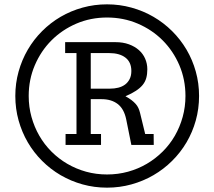

<svg xmlns="http://www.w3.org/2000/svg" viewBox="-20 -843 977 875"><path d="M467.8 12.2Q409.7 12.2 356.2 -2.7Q302.7 -17.6 256.3 -44.7Q210 -71.8 171.9 -109.9Q133.8 -147.9 106.7 -194.3Q79.6 -240.7 64.7 -294.2Q49.8 -347.7 49.8 -405.8Q49.8 -463.4 64.7 -516.8Q79.6 -570.3 106.7 -616.7Q133.8 -663.1 171.9 -701.2Q210 -739.3 256.3 -766.4Q302.7 -793.5 356.2 -808.3Q409.7 -823.2 467.8 -823.2Q525.4 -823.2 579.1 -808.3Q632.8 -793.5 679.4 -766.4Q726.1 -739.3 764.4 -701.2Q802.7 -663.1 830.1 -616.7Q857.4 -570.3 872.3 -516.8Q887.2 -463.4 887.2 -405.8Q887.2 -347.7 872.3 -294.2Q857.4 -240.7 830.1 -194.3Q802.7 -147.9 764.4 -109.9Q726.1 -71.8 679.4 -44.7Q632.8 -17.6 579.1 -2.7Q525.4 12.2 467.8 12.2ZM467.8 -763.2Q393.1 -763.2 328.1 -735.4Q263.2 -707.5 214.8 -659.2Q166.5 -610.8 138.7 -545.7Q110.8 -480.5 110.8 -405.8Q110.8 -356 123.5 -310.1Q136.2 -264.2 159.2 -224.4Q182.1 -184.6 214.6 -152.1Q247.1 -119.6 286.9 -96.4Q326.7 -73.2 372.3 -60.5Q418 -47.9 467.8 -47.9Q517.6 -47.9 563.5 -60.5Q609.4 -73.2 648.9 -96.4Q688.5 -119.6 721.2 -152.1Q753.9 -184.6 776.9 -224.4Q799.8 -264.2 812.5 -310.1Q825.2 -356 825.2 -405.8Q825.2 -480.5 797.4 -545.7Q769.5 -610.8 721.2 -659.2Q672.9 -707.5 607.7 -735.4Q542.5 -763.2 467.8 -763.2ZM578.6 -182.6 555.2 -298.8Q545.4 -346.7 516.6 -368.9Q487.8 -391.1 442.9 -391.1H393.6V-232.4H440.4V-182.6H278.8V-232.4H328.6V-601.1H276.9V-650.9H506.3Q540.5 -650.9 567.4 -641.1Q594.2 -631.3 613 -614.7Q631.8 -598.1 641.6 -575.4Q651.4 -552.7 651.4 -527.3Q651.4 -504.9 646.5 -487.3Q641.6 -469.7 629.9 -455.6Q618.2 -441.4 599.1 -429Q580.1 -416.5 551.8 -404.3Q567.9 -395.5 579.1 -387Q590.3 -378.4 598.1 -369.6Q606 -360.8 610.6 -350.8Q615.2 -340.8 618.2 -328.6L641.6 -232.4H680.2L680.7 -182.6ZM477.5 -601.1H393.6V-439H481.4Q501.5 -439 519 -443.4Q536.6 -447.8 549.8 -457.5Q563 -467.3 570.8 -482.7Q578.6 -498 578.6 -519.5Q578.6 -559.6 551.8 -580.3Q524.9 -601.1 477.5 -601.1Z"/></svg>

Font: Twentytwelve Slab Light
Style: TwentytwelveSlab
Weight: 300
Designer: Domenico Catapano
Version: Version 1.00 2012